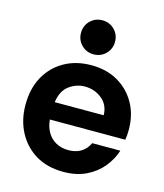

<svg xmlns="http://www.w3.org/2000/svg" viewBox="-111 -809 774 905"><g transform="rotate(15 276.5 -357.0)"><path d="M282 12Q204 12 147.5 -22Q91 -56 60 -115Q29 -174 29 -248Q29 -327 61 -385Q93 -443 150 -475.5Q207 -508 282 -508Q356 -508 411.5 -476Q467 -444 498.5 -388Q530 -332 530 -259Q530 -246 529 -233.5Q528 -221 526 -210H158Q161 -175 176.5 -148.5Q192 -122 218.5 -107.5Q245 -93 279 -93Q314 -93 339.5 -108Q365 -123 380 -154H517Q503 -110 472 -72Q441 -34 393.5 -11Q346 12 282 12ZM159 -295H398Q397 -345 361.5 -374Q326 -403 278 -403Q237 -403 202 -377.5Q167 -352 159 -295ZM277 -560Q242 -560 218 -584Q194 -608 194 -643Q194 -678 218 -702Q242 -726 277 -726Q312 -726 336 -702Q360 -678 360 -643Q360 -608 336 -584Q312 -560 277 -560Z"/></g></svg>

Font: Rethink Sans
Style: Bold
Weight: 700
Designer: The Rethink Sans project authors (Hans Thiessen). DM Sans designed by Colophon Foundry.
Foundry: Rethink Communications LLC
Version: Version 1.001